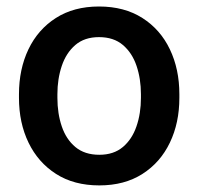

<svg xmlns="http://www.w3.org/2000/svg" viewBox="-20 -558 607 588"><path d="M38.1 -258.3V-269.5Q38.1 -346.2 67.1 -407Q96.2 -467.8 151.1 -502.9Q206.1 -538.1 283.2 -538.1Q360.8 -538.1 416 -502.9Q471.2 -467.8 500.2 -407Q529.3 -346.2 529.3 -269.5V-258.3Q529.3 -181.6 500.2 -121.1Q471.2 -60.5 416.3 -25.4Q361.3 9.8 284.2 9.8Q206.5 9.8 151.6 -25.4Q96.7 -60.5 67.4 -121.1Q38.1 -181.6 38.1 -258.3ZM155.8 -269.5V-258.3Q155.8 -210.4 169.2 -170.9Q182.6 -131.3 210.9 -107.7Q239.3 -84 284.2 -84Q328.1 -84 356.2 -107.7Q384.3 -131.3 397.9 -170.9Q411.6 -210.4 411.6 -258.3V-269.5Q411.6 -316.4 398.2 -356.2Q384.8 -396 356.4 -420.2Q328.1 -444.3 283.2 -444.3Q238.8 -444.3 210.7 -420.2Q182.6 -396 169.2 -356.2Q155.8 -316.4 155.8 -269.5Z"/></svg>

Font: Vazirmatn RD UI FD Medium
Style: Regular
Weight: 500
Designer: Saber Rastikerdar
Foundry: Saber Rastikerdar
Version: Version 33.003